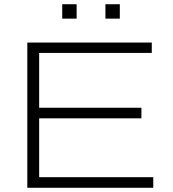

<svg xmlns="http://www.w3.org/2000/svg" viewBox="-20 -887 818 907"><path d="M109 0V-686H697V-637H165V-378H648V-328H165V-50H704V0ZM274 -799V-867H342V-799ZM478 -799V-867H546V-799Z"/></svg>

Font: Archivo SemiExpanded Thin
Style: Regular
Weight: 250
Width: 6
Designer: Hector Gatti
Foundry: Omnibus-Type
Version: Version 2.001